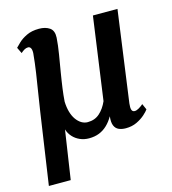

<svg xmlns="http://www.w3.org/2000/svg" viewBox="-110 -653 829 925"><g transform="rotate(-15 304.0 -190.0)"><path d="M128.5 182H19.5L72 -175Q79 -222.5 86.5 -268.2Q94 -314 101 -360.5Q108 -407 112.5 -456Q113 -473.5 108.2 -481.2Q103.5 -489 95 -489Q85.5 -489 76.8 -484Q68 -479 58.5 -470.5L44 -500.5Q50.5 -507.5 65.8 -522.2Q81 -537 106.8 -549.5Q132.5 -562 169 -562Q201 -562 221.8 -547.8Q242.5 -533.5 240.5 -498.5Q238 -461 230.8 -418Q223.5 -375 216.5 -332.5Q213 -310.5 210 -291.5Q207 -272.5 204.8 -255.8Q202.5 -239 200.8 -223Q199 -207 198 -190.5Q199 -162 205.5 -139.2Q212 -116.5 223.5 -100.2Q235 -84 249.5 -75.2Q264 -66.5 280.5 -66.5Q316 -66.5 340.2 -88.2Q364.5 -110 379.5 -144.5L437 -556.5H559.5L497 -101.5Q494.5 -81 498 -70.2Q501.5 -59.5 513 -59.5Q522 -59.5 534 -66.5Q546 -73.5 556 -82.5L569 -53Q563.5 -44.5 546.8 -29.2Q530 -14 505.5 -2.2Q481 9.5 450.5 9.5Q430.5 9.5 415.5 3Q400.5 -3.5 393.5 -20Q386.5 -36.5 390 -66.5Q376 -42 358 -24.8Q340 -7.5 317.5 1.5Q295 10.5 266.5 10.5Q242.5 10.5 221.8 1.5Q201 -7.5 186.2 -23.8Q171.5 -40 165 -61Z"/></g></svg>

Font: Merriweather 28pt SemiBold
Style: Italic
Weight: 600
Italic angle: -7.8°
Version: Version 2.101